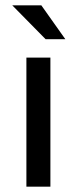

<svg xmlns="http://www.w3.org/2000/svg" viewBox="-20 -700 286 720"><path d="M169 0V-484H79V0ZM225 -553 135 -680H26L151 -553Z"/></svg>

Font: Gamestation Text
Style: Bold
Weight: 400
Designer: Jonas Hecksher
Foundry: Jonas Hecksher, Playtypeª, e-types AS
Version: Version 1.003